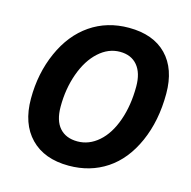

<svg xmlns="http://www.w3.org/2000/svg" viewBox="-107 -831 944 948"><g transform="rotate(15 365.0 -357.5)"><path d="M699.2 -458Q699.2 -319.8 650.9 -210.7Q602.5 -101.6 518.6 -45.9Q434.6 9.8 325.2 9.8Q200.2 9.8 130.1 -62.3Q60.1 -134.3 60.1 -262.2Q60.1 -391.6 108.4 -500.2Q156.7 -608.9 241.7 -667Q326.7 -725.1 438 -725.1Q562.5 -725.1 630.9 -654.8Q699.2 -584.5 699.2 -458ZM425.8 -599.1Q366.7 -599.1 317.4 -554.4Q268.1 -509.8 240 -431.6Q211.9 -353.5 211.9 -262.2Q211.9 -190.4 244.4 -153.8Q276.9 -117.2 335.9 -117.2Q395 -117.2 443.6 -159.7Q492.2 -202.1 519.5 -279.8Q546.9 -357.4 546.9 -454.1Q546.9 -523.4 515.1 -561.3Q483.4 -599.1 425.8 -599.1Z"/></g></svg>

Font: Zoram GWebM
Style: Bold Italic
Weight: 700
Italic angle: -12°
Foundry: Ascender Corporation
Version: Version 1.000